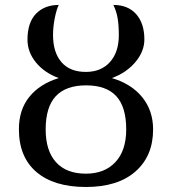

<svg xmlns="http://www.w3.org/2000/svg" viewBox="-20 -744 693 774"><path d="M437 -724.1Q496.1 -724.1 529.1 -686.8Q562 -649.4 562 -585Q562 -537.1 526.1 -494.1Q490.2 -451.2 431.2 -429.2Q509.3 -406.2 553.2 -352.3Q597.2 -298.3 597.2 -222.2Q597.2 -115.2 526.1 -52.7Q455.1 9.8 326.2 9.8Q197.8 9.8 127 -50.5Q56.2 -110.8 56.2 -223.1Q56.2 -301.8 98.6 -354Q141.1 -406.2 216.8 -429.2Q158.7 -450.7 124.8 -492.4Q90.8 -534.2 90.8 -584Q90.8 -653.3 125.2 -688.7Q159.7 -724.1 216.8 -724.1Q207.5 -705.1 200.7 -670.4Q193.8 -635.7 193.8 -603Q193.8 -532.7 227.8 -493.4Q261.7 -454.1 326.2 -454.1Q387.7 -454.1 423.3 -493.9Q459 -533.7 459 -602.1Q459 -642.1 454.3 -669.9Q449.7 -697.8 437 -724.1ZM326.2 -43.9Q401.9 -43.9 445.3 -90.6Q488.8 -137.2 488.8 -222.2Q488.8 -313 448.7 -356.4Q408.7 -399.9 327.1 -399.9Q245.6 -399.9 204.8 -356.2Q164.1 -312.5 164.1 -222.2Q164.1 -136.2 205.8 -90.1Q247.6 -43.9 326.2 -43.9Z"/></svg>

Font: Noto Serif
Style: Regular
Weight: 400
Designer: Monotype Design team
Foundry: Monotype Imaging Inc.
Version: Version 1.02